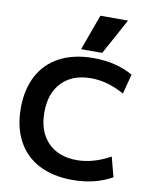

<svg xmlns="http://www.w3.org/2000/svg" viewBox="-105 -1077 922 1164"><g transform="rotate(10 355.5 -495.0)"><path d="M39 -365Q39 -482 84.5 -566.5Q130 -651 216 -695.5Q302 -740 422 -740Q560 -740 665 -681L633 -559Q530 -617 428 -617Q314 -617 249 -550Q184 -483 184 -365Q184 -247 249 -180Q314 -113 428 -113Q527 -113 633 -171L665 -49Q560 10 422 10Q302 10 216 -34.5Q130 -79 84.5 -163.5Q39 -248 39 -365ZM337 -780 417 -1000H587L467 -780Z"/></g></svg>

Font: Enso
Style: Bold
Weight: 700
Designer: Coji Morishita
Foundry: UNDERFOREST DESIGN
Version: Version 1.000